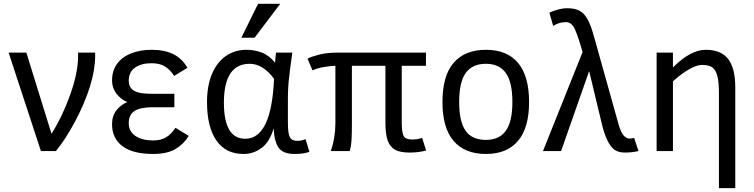

<svg xmlns="http://www.w3.org/2000/svg" viewBox="-20 -786 3924 999"><path d="M117.2 -512.2 248 -89.8Q306.2 -182.6 346.2 -295.9Q386.2 -409.2 386.2 -492.2V-512.2H475.1V-495.1Q475.1 -422.9 448 -335.7Q420.9 -248.5 371.6 -155.8Q322.3 -63 271 0H192.9L24.9 -512.2Z M961.9 -79.1Q938 -38.1 894.5 -11.5Q851.1 15.1 775.9 15.1Q671.4 15.1 617.2 -25.4Q563 -65.9 563 -140.1Q563 -183.1 585.9 -212.2Q608.9 -241.2 642.1 -254.9Q608.9 -269 585.9 -298.6Q563 -328.1 563 -367.2Q563 -417 588.4 -452.9Q613.8 -488.8 661.4 -507.8Q709 -526.9 768.1 -526.9Q836.9 -526.9 882.6 -503.9Q928.2 -481 955.1 -433.1L886.2 -391.1Q867.2 -420.9 840.1 -439Q813 -457 768.1 -457Q714.8 -457 682.4 -434.1Q649.9 -411.1 649.9 -366.2Q649.9 -340.8 662.6 -326.2Q675.3 -311.5 700.2 -304.7Q725.1 -297.9 778.8 -297.9H887.2V-228H773.9Q710 -228 679.9 -208.5Q649.9 -189 649.9 -145Q649.9 -102.1 684.8 -78.6Q719.7 -55.2 775.9 -55.2Q817.9 -55.2 845 -72Q872.1 -88.9 893.1 -121.1Z M1589.8 3.9Q1560.5 15.1 1512.2 15.1Q1453.1 15.1 1430.2 -16.8Q1407.2 -48.8 1403.8 -118.2Q1383.8 -48.8 1341.8 -16.8Q1299.8 15.1 1247.1 15.1Q1154.8 15.1 1106 -54.9Q1057.1 -125 1057.1 -254.9Q1057.1 -338.9 1082.5 -400.1Q1107.9 -461.4 1154.5 -494.1Q1201.2 -526.9 1262.2 -526.9Q1303.2 -526.9 1341.1 -512.9Q1378.9 -499 1411.1 -460Q1414.1 -500 1416 -512.2H1501Q1485.4 -402.8 1481.7 -359.9Q1478 -316.9 1478 -280.8V-148.9Q1478 -92.3 1487.8 -72.8Q1497.6 -53.2 1526.9 -53.2Q1547.9 -53.2 1569.8 -62ZM1255.9 -64Q1392.6 -64 1405.8 -376Q1379.9 -412.1 1347.4 -433.1Q1314.9 -454.1 1279.8 -454.1Q1145 -454.1 1145 -252Q1145 -64 1255.9 -64ZM1304.7 -589.8H1235.8L1322.8 -766.1H1438Z M2197.3 -2.9Q2158.2 7.8 2112.3 7.8Q2062.5 7.8 2036.4 -6.3Q2010.3 -20.5 1997.8 -53.2Q1985.4 -85.9 1985.4 -147V-443.8H1811V-140.1Q1811 -92.8 1809.1 -58.8Q1807.1 -24.9 1799.3 0H1701.2Q1725.1 -69.3 1725.1 -146V-443.8Q1705.1 -443.8 1668 -437.7Q1630.9 -431.6 1606 -419.9L1580.1 -481Q1602.1 -492.2 1642.1 -502.2Q1682.1 -512.2 1734.4 -512.2H2196.3V-443.8H2070.3V-148.9Q2070.3 -97.2 2080.3 -78.6Q2090.3 -60.1 2124 -60.1Q2153.3 -60.1 2176.3 -68.8Z M2732.9 -254.9Q2732.9 -121.6 2675.5 -53.2Q2618.2 15.1 2508.3 15.1Q2398.4 15.1 2340.3 -52.5Q2282.2 -120.1 2282.2 -254.9Q2282.2 -392.1 2340.6 -459.5Q2398.9 -526.9 2508.3 -526.9Q2618.7 -526.9 2675.8 -458.3Q2732.9 -389.6 2732.9 -254.9ZM2646 -254.9Q2646 -359.4 2611.6 -406.7Q2577.1 -454.1 2508.3 -454.1Q2437.5 -454.1 2403.3 -406.5Q2369.1 -358.9 2369.1 -254.9Q2369.1 -154.8 2402.1 -106.4Q2435.1 -58.1 2508.3 -58.1Q2578.1 -58.1 2612.1 -106Q2646 -153.8 2646 -254.9Z M3256.3 -64.9Q3269.5 -64.9 3279.3 -68.8L3302.2 0Q3268.6 7.8 3231.4 7.8Q3196.8 7.8 3176.3 -7.6Q3155.8 -22.9 3138.9 -58.6Q3122.1 -94.2 3109.4 -149.9L3045.4 -416L2899.4 0H2805.2L3011.2 -515.1Q2989.3 -592.8 2972.2 -631.8Q2955.1 -670.9 2925.3 -670.9Q2905.3 -670.9 2887.2 -665Q2869.1 -659.2 2858.4 -650.9L2838.4 -720.2Q2854.5 -728 2880.9 -735.6Q2907.2 -743.2 2930.2 -743.2Q2971.7 -743.2 2996.1 -729.7Q3020.5 -716.3 3038.1 -684.1Q3055.7 -651.9 3073.2 -586.9L3198.2 -140.1Q3210.4 -97.2 3224.9 -81.1Q3239.3 -64.9 3256.3 -64.9Z M3805.7 192.9H3720.7V-301.8Q3720.7 -358.4 3712.6 -389.9Q3704.6 -421.4 3687 -434.8Q3669.4 -448.2 3633.3 -448.2Q3604.5 -448.2 3564.5 -425Q3524.4 -401.9 3481.4 -362.8V0H3396.5V-512.2H3481.4V-435.1Q3573.2 -526.9 3652.3 -526.9Q3732.4 -526.9 3769 -478.5Q3805.7 -430.2 3805.7 -332Z"/></svg>

Font: Lorenzo Sans
Style: Regular
Weight: 400
Foundry: Intel Corporation
Version: Version 1.00; ttfautohint (v1.5)